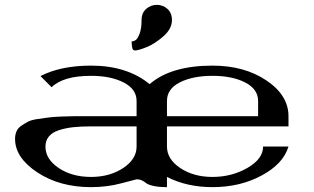

<svg xmlns="http://www.w3.org/2000/svg" viewBox="-20 -770 1290 790"><path d="M562.5 -687.5Q562.5 -716.8 581.5 -733.4Q600.6 -750 625 -750Q650.4 -750 668.9 -733.4Q687.5 -716.8 687.5 -687.5Q687.5 -651.4 652.3 -620.6Q617.2 -589.8 583.5 -576.2Q549.8 -562.5 536.1 -562.5Q531.2 -562.5 528.3 -564.9Q525.4 -567.4 524.4 -572.3Q523.4 -577.1 522.9 -581.1Q522.5 -585 522 -591.3Q521.5 -597.7 521.5 -599.6Q530.3 -599.6 538.6 -605.5Q546.9 -611.3 554.7 -632.3Q562.5 -653.3 562.5 -687.5ZM542 -250H354.5Q312.5 -250 281.2 -246.6Q250 -243.2 222.7 -234.4Q195.3 -225.6 181.2 -208.5Q167 -191.4 167 -167Q167 -115.2 221.7 -78.6Q276.4 -42 354.5 -42Q431.6 -42 486.8 -78.6Q542 -115.2 542 -167ZM1042 -292V-354.5Q1042 -403.3 988.8 -430.7Q935.5 -458 854.5 -458Q773.4 -458 720.2 -431.2Q667 -404.3 667 -354.5V-292ZM1167 -250H667V-167Q667 -115.2 721.7 -78.6Q776.4 -42 854.5 -42Q933.6 -42 998 -79.1Q1062.5 -116.2 1062.5 -167H1167Q1145.5 -95.7 1056.6 -47.9Q967.8 0 854.5 0Q749 0 667 -42V0Q633.8 0 611.8 -4.9Q589.8 -9.8 582 -16.1Q574.2 -22.5 564.5 -27.3Q554.7 -32.2 542 -32.2Q540 -32.2 480.5 -16.1Q420.9 0 354.5 0Q225.6 0 133.8 -60.5Q42 -121.1 42 -198.2Q42 -215.8 47.9 -229.5Q53.7 -243.2 67.4 -252.4Q81.1 -261.7 94.7 -269Q108.4 -276.4 134.8 -280.3Q161.1 -284.2 179.7 -286.6Q198.2 -289.1 233.9 -290.5Q269.5 -292 291 -292Q312.5 -292 354.5 -292H542V-354.5Q542 -403.3 488.8 -430.7Q435.5 -458 354.5 -458Q240.2 -458 192.4 -411.1L146.5 -457Q230.5 -500 354.5 -500Q502.9 -500 595.7 -423.8Q683.6 -500 854.5 -500Q985.4 -500 1076.2 -439Q1167 -377.9 1167 -292Z"/></svg>

Font: okolaks
Style: Bold
Weight: 600
Width: 8
Version: Version 000.6.0